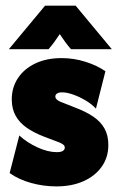

<svg xmlns="http://www.w3.org/2000/svg" viewBox="-20 -655 424 689"><path d="M181.9 13.9Q135.4 13.9 91 1.4Q46.5 -11.1 14.6 -34L49.3 -168.8Q76.4 -143.8 113.9 -126.4Q151.4 -109 184 -109Q198.6 -109 205.6 -113.5Q212.5 -118.1 212.5 -125Q212.5 -131.9 206.9 -136.1Q201.4 -140.3 193.1 -143.8L138.2 -164.6Q102.1 -178.5 76 -196.5Q50 -214.6 36.1 -239.6Q22.2 -264.6 22.2 -298.6Q22.2 -341 44.4 -374.7Q66.7 -408.3 106.9 -427.4Q147.2 -446.5 201.4 -446.5Q245.1 -446.5 286.8 -433.3Q328.5 -420.1 358.3 -399.3L324.3 -265.3Q309.7 -281.2 287.5 -294.4Q265.3 -307.6 242.7 -315.6Q220.1 -323.6 202.8 -323.6Q191 -323.6 184.7 -319.4Q178.5 -315.3 178.5 -308.3Q178.5 -303.5 182.6 -299Q186.8 -294.4 195.8 -290.3L248.6 -269.4Q287.5 -254.9 314.2 -236.8Q341 -218.8 354.9 -194.1Q368.8 -169.4 368.8 -134.7Q368.8 -90.3 345.1 -56.9Q321.5 -23.6 279.9 -4.9Q238.2 13.9 181.9 13.9ZM11.8 -478.5 141.7 -634.7H251.4L381.2 -478.5H234.7Q224.3 -490.3 213.9 -504.5Q203.5 -518.8 194.4 -532.6Q185.4 -518.8 175 -504.5Q164.6 -490.3 154.2 -478.5Z"/></svg>

Font: Afacad Flux Black
Style: Regular
Weight: 900
Designer: Kristian Moeller
Foundry: Dicotype
Version: Version 1.100